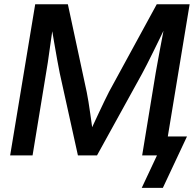

<svg xmlns="http://www.w3.org/2000/svg" viewBox="-20 -748 933 924"><path d="M28.8 0 149.4 -727.5H306.6L397.5 -304.2Q401.4 -285.6 405.8 -258.1Q410.2 -230.5 414.6 -199.7Q418.9 -168.9 422.9 -140.4Q426.8 -111.8 428.7 -91.3L404.3 -93.8Q414.1 -115.2 427.2 -143.8Q440.4 -172.4 454.8 -203.1Q469.2 -233.9 482.4 -261.2Q495.6 -288.6 504.9 -306.6L734.4 -727.5H892.6L772.5 0H664.1L729 -395.5Q733.4 -419.4 738.8 -450Q744.1 -480.5 750.5 -513.9Q756.8 -547.4 763.2 -580.8Q769.5 -614.3 774.9 -644L786.6 -641.1Q769.5 -605.5 752 -569.1Q734.4 -532.7 718 -499.8Q701.7 -466.8 687.7 -439.2Q673.8 -411.6 663.6 -393.1L446.8 0H355L267.6 -395.5Q262.7 -419.9 255.4 -459.7Q248 -499.5 240 -547.4Q231.9 -595.2 223.6 -644L237.8 -641.1Q233.4 -610.8 228.5 -577.1Q223.6 -543.5 219 -510.3Q214.4 -477.1 210 -446.8Q205.6 -416.5 201.2 -393.1L136.7 0ZM662.1 156.2 735.4 0H701.2L716.3 -91.3H879.9L763.7 156.2Z"/></svg>

Font: Inter 24pt Medium
Style: Italic
Weight: 500
Italic angle: -9.3988°
Designer: Rasmus Andersson
Foundry: rsms
Version: Version 4.001;git-66647c0bb